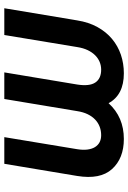

<svg xmlns="http://www.w3.org/2000/svg" viewBox="128 -714 595 892"><g transform="rotate(-90 426.0 -267.5)"><path d="M55 -206.7 111.5 -545.5H235.4L179.3 -206.7Q175.1 -180 177.7 -159.3Q180.4 -138.5 189.1 -124.3Q197.8 -110.1 211.8 -102.8Q225.9 -95.5 244.3 -95.5Q265.6 -95.5 284.1 -102.6Q302.6 -109.7 317.1 -123.6Q331.7 -137.4 341.8 -158.2Q351.9 -179 356.2 -206.7L412.6 -545.5H536.2L479.8 -206.7Q470.9 -150.2 489 -122.9Q507.1 -95.5 549 -95.5Q567.8 -95.5 584.9 -102.6Q601.9 -109.7 615.8 -123.6Q629.6 -137.4 639.6 -158.2Q649.5 -179 653.8 -206.7L709.9 -545.5H834.2L777.7 -206.7Q769.2 -153.4 746.8 -112.9Q724.4 -72.4 691.8 -45.1Q659.1 -17.8 618.3 -3.9Q577.4 9.9 531.6 9.9Q481.9 9.9 447.1 -7.8Q412.3 -25.6 393.1 -61.1Q360.8 -25.6 319.1 -7.8Q277.3 9.9 226.9 9.9Q136.7 9.9 87 -45.1Q37.6 -99.8 55 -206.7Z"/></g></svg>

Font: Inter P Semi Bold
Style: Italic
Weight: 600
Italic angle: 9.39999°
Designer: Rasmus Andersson
Foundry: rsms
Version: Version 3.018;git-588b23468